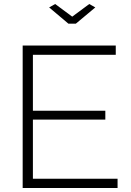

<svg xmlns="http://www.w3.org/2000/svg" viewBox="-20 -937 652 957"><path d="M255 -917 340 -854 425 -917 455 -900 358 -819H321L225 -900ZM566 -46V0H93V-710H557V-664H144V-385H505V-341H144V-46Z"/></svg>

Font: Oxford Sans
Style: Regular
Weight: 300
Designer: Matt McInerney, Pablo Impallari, Rodrigo Fuenzalida
Foundry: Matt McInerney, Pablo Impallari, Rodrigo Fuenzalida
Version: Version 3.000g; ttfautohint (v1.5) -l 8 -r 28 -G 28 -x 14 -D